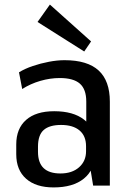

<svg xmlns="http://www.w3.org/2000/svg" viewBox="-20 -811 568 839"><path d="M357 -183V-367Q357 -421 329 -445.5Q301 -470 241 -470Q199 -470 156 -457.5Q113 -445 77 -422L63 -495Q89 -511 123 -522.5Q157 -534 193.5 -541Q230 -548 262 -548Q362 -548 411 -503Q460 -458 460 -367V0H387ZM214 8Q137 8 94 -30Q51 -68 51 -137V-180Q51 -249 94 -287Q137 -325 217 -325Q300 -325 347 -288.5Q394 -252 394 -183V-138Q394 -69 346.5 -30.5Q299 8 214 8ZM244 -53Q295 -53 325.5 -80Q356 -107 356 -150V-172Q356 -217 327.5 -241Q299 -265 247 -265Q196 -265 171 -243Q146 -221 146 -170V-148Q146 -100 170.5 -76.5Q195 -53 244 -53ZM378 -630 348 -586 144 -715 198 -791Z"/></svg>

Font: Pathway Extreme SemiCondensed Medium
Style: Regular
Weight: 500
Width: 4
Version: Version 1.001;gftools[0.9.26]